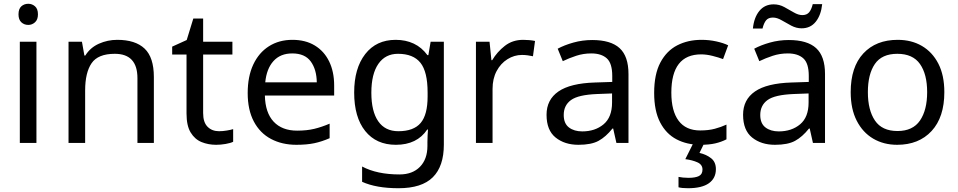

<svg xmlns="http://www.w3.org/2000/svg" viewBox="-20 -757 5076 1017"><path d="M130 -737Q150 -737 165.5 -723.5Q181 -710 181 -681Q181 -653 165.5 -639Q150 -625 130 -625Q108 -625 93 -639Q78 -653 78 -681Q78 -710 93 -723.5Q108 -737 130 -737ZM173 -536V0H85V-536Z M601 -546Q697 -546 746 -499.5Q795 -453 795 -349V0H708V-343Q708 -472 588 -472Q499 -472 465 -422Q431 -372 431 -278V0H343V-536H414L427 -463H432Q458 -505 504 -525.5Q550 -546 601 -546Z M1140 -62Q1160 -62 1181 -65.5Q1202 -69 1215 -73V-6Q1201 1 1175 5.5Q1149 10 1125 10Q1083 10 1047.5 -4.5Q1012 -19 990 -55Q968 -91 968 -156V-468H892V-510L969 -545L1004 -659H1056V-536H1211V-468H1056V-158Q1056 -109 1079.5 -85.5Q1103 -62 1140 -62Z M1529 -546Q1598 -546 1647.5 -516Q1697 -486 1723.5 -431.5Q1750 -377 1750 -304V-251H1383Q1385 -160 1429.5 -112.5Q1474 -65 1554 -65Q1605 -65 1644.5 -74.5Q1684 -84 1726 -102V-25Q1685 -7 1645 1.5Q1605 10 1550 10Q1474 10 1415.5 -21Q1357 -52 1324.5 -113.5Q1292 -175 1292 -264Q1292 -352 1321.5 -415Q1351 -478 1404.5 -512Q1458 -546 1529 -546ZM1528 -474Q1465 -474 1428.5 -433.5Q1392 -393 1385 -321H1658Q1657 -389 1626 -431.5Q1595 -474 1528 -474Z M2076 -546Q2129 -546 2171.5 -526Q2214 -506 2244 -465H2249L2261 -536H2331V9Q2331 124 2272.5 182Q2214 240 2091 240Q1973 240 1898 206V125Q1977 167 2096 167Q2165 167 2204.5 126.5Q2244 86 2244 16V-5Q2244 -17 2245 -39.5Q2246 -62 2247 -71H2243Q2189 10 2077 10Q1973 10 1914.5 -63Q1856 -136 1856 -267Q1856 -395 1914.5 -470.5Q1973 -546 2076 -546ZM2088 -472Q2021 -472 1984 -418.5Q1947 -365 1947 -266Q1947 -167 1983.5 -114.5Q2020 -62 2090 -62Q2171 -62 2208 -105.5Q2245 -149 2245 -246V-267Q2245 -377 2207 -424.5Q2169 -472 2088 -472Z M2751 -546Q2766 -546 2783.5 -544.5Q2801 -543 2814 -540L2803 -459Q2790 -462 2774.5 -464Q2759 -466 2745 -466Q2704 -466 2668 -443.5Q2632 -421 2610.5 -380.5Q2589 -340 2589 -286V0H2501V-536H2573L2583 -438H2587Q2613 -482 2654 -514Q2695 -546 2751 -546Z M3117 -545Q3215 -545 3262 -502Q3309 -459 3309 -365V0H3245L3228 -76H3224Q3189 -32 3150.5 -11Q3112 10 3044 10Q2971 10 2923 -28.5Q2875 -67 2875 -149Q2875 -229 2938 -272.5Q3001 -316 3132 -320L3223 -323V-355Q3223 -422 3194 -448Q3165 -474 3112 -474Q3070 -474 3032 -461.5Q2994 -449 2961 -433L2934 -499Q2969 -518 3017 -531.5Q3065 -545 3117 -545ZM3143 -259Q3043 -255 3004.5 -227Q2966 -199 2966 -148Q2966 -103 2993.5 -82Q3021 -61 3064 -61Q3132 -61 3177 -98.5Q3222 -136 3222 -214V-262Z M3690 10Q3619 10 3563.5 -19Q3508 -48 3476.5 -109Q3445 -170 3445 -265Q3445 -364 3478 -426Q3511 -488 3567.5 -517Q3624 -546 3696 -546Q3737 -546 3775 -537.5Q3813 -529 3837 -517L3810 -444Q3786 -453 3754 -461Q3722 -469 3694 -469Q3536 -469 3536 -266Q3536 -169 3574.5 -117.5Q3613 -66 3689 -66Q3733 -66 3766.5 -75Q3800 -84 3828 -97V-19Q3801 -5 3768.5 2.5Q3736 10 3690 10ZM3772 139Q3772 187 3735 213.5Q3698 240 3624 240Q3592 240 3574 235V180Q3583 182 3598 183.5Q3613 185 3627 185Q3663 185 3682 175.5Q3701 166 3701 141Q3701 115 3674.5 103Q3648 91 3610 86L3653 0H3711L3685 53Q3721 61 3746.5 81Q3772 101 3772 139Z M4158 -545Q4256 -545 4303 -502Q4350 -459 4350 -365V0H4286L4269 -76H4265Q4230 -32 4191.5 -11Q4153 10 4085 10Q4012 10 3964 -28.5Q3916 -67 3916 -149Q3916 -229 3979 -272.5Q4042 -316 4173 -320L4264 -323V-355Q4264 -422 4235 -448Q4206 -474 4153 -474Q4111 -474 4073 -461.5Q4035 -449 4002 -433L3975 -499Q4010 -518 4058 -531.5Q4106 -545 4158 -545ZM4184 -259Q4084 -255 4045.5 -227Q4007 -199 4007 -148Q4007 -103 4034.5 -82Q4062 -61 4105 -61Q4173 -61 4218 -98.5Q4263 -136 4263 -214V-262ZM3968 -606Q3974 -665 4002.5 -699.5Q4031 -734 4078 -734Q4108 -734 4134.5 -719.5Q4161 -705 4185 -691Q4209 -677 4230 -677Q4253 -677 4265.5 -691.5Q4278 -706 4285 -735H4335Q4329 -677 4301 -642Q4273 -607 4226 -607Q4198 -607 4171.5 -621Q4145 -635 4120.5 -649.5Q4096 -664 4074 -664Q4050 -664 4038 -649.5Q4026 -635 4019 -606Z M4982 -269Q4982 -136 4914.5 -63Q4847 10 4732 10Q4661 10 4605.5 -22.5Q4550 -55 4518 -117.5Q4486 -180 4486 -269Q4486 -402 4553 -474Q4620 -546 4735 -546Q4808 -546 4863.5 -513.5Q4919 -481 4950.5 -419.5Q4982 -358 4982 -269ZM4577 -269Q4577 -174 4614.5 -118.5Q4652 -63 4734 -63Q4815 -63 4853 -118.5Q4891 -174 4891 -269Q4891 -364 4853 -418Q4815 -472 4733 -472Q4651 -472 4614 -418Q4577 -364 4577 -269Z"/></svg>

Font: Noto Sans Coptic
Style: Regular
Weight: 400
Designer: Monotype Design Team, Denis Moyogo Jacquerye
Foundry: Monotype Imaging Inc.
Version: Version 2.002; ttfautohint (v1.8.4.7-5d5b)